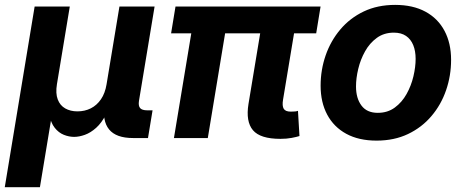

<svg xmlns="http://www.w3.org/2000/svg" viewBox="-36 -573 1929 797"><path d="M-16.2 204.1 107.8 -545.9H253.7L200.3 -223.3Q194.1 -185.2 203.7 -160.2Q213.2 -135.2 234.7 -123Q256.2 -110.7 285.5 -110.7Q316 -110.7 341 -123.3Q366 -135.9 383.1 -160.9Q400.3 -185.9 406.4 -223.3L459.8 -545.9H605.7L540.9 -154.4Q537.6 -133.9 545.6 -124.4Q553.7 -115 575.5 -115H597.3L578.3 0H516.4Q445.9 0 416.7 -35.9Q387.5 -71.8 398.8 -139.7L407.1 -189H431.1Q422.3 -134.6 404.2 -98.7Q386.1 -62.9 363.2 -42.5Q340.3 -22 316.4 -13.4Q292.5 -4.8 271.8 -4.8Q250.4 -4.8 228.9 -13.4Q207.4 -22 191.1 -42.6Q174.8 -63.1 168.4 -98.8Q162 -134.6 170.8 -189H194.8L129.7 204.1Z M1128.1 3.4Q1044.2 3.4 1013.9 -32.6Q983.6 -68.6 995.5 -141.7L1057.2 -514.1H1197.8L1139 -159.7Q1134.5 -133.6 1141.7 -121.6Q1148.8 -109.6 1171.1 -109.6Q1182.9 -109.6 1189.5 -110.4Q1196.2 -111.2 1200.9 -112.9L1207.1 -8.3Q1195.6 -4.6 1174.8 -0.6Q1154 3.4 1128.1 3.4ZM686 0 771.2 -514.1H911.6L826.6 0ZM674.2 -434.5 692.5 -545.9H1294.7L1276.5 -434.5Z M1527.1 10.7Q1453.3 10.7 1401.4 -17.6Q1349.6 -45.8 1322.2 -97.2Q1294.9 -148.5 1294.9 -217.2Q1294.9 -283 1315.8 -343.2Q1336.7 -403.4 1376.7 -450.7Q1416.6 -498 1473.9 -525.4Q1531.2 -552.7 1604.4 -552.7Q1677.9 -552.7 1729.9 -524.6Q1781.8 -496.5 1809.1 -445.1Q1836.5 -393.8 1836.5 -324.6Q1836.5 -258.7 1815.7 -198.5Q1795 -138.2 1754.9 -91.1Q1714.9 -43.9 1657.6 -16.6Q1600.3 10.7 1527.1 10.7ZM1532.2 -104.6Q1573 -104.6 1602.8 -126.5Q1632.5 -148.3 1651.7 -182.7Q1670.9 -217.1 1680.1 -256Q1689.3 -294.9 1689.3 -328.7Q1689.3 -361.5 1679.3 -385.9Q1669.3 -410.3 1649.4 -423.9Q1629.4 -437.5 1599 -437.5Q1558.2 -437.5 1528.4 -415.9Q1498.6 -394.3 1479.5 -360.1Q1460.3 -325.8 1451.1 -287.1Q1441.8 -248.3 1441.8 -214Q1441.8 -165.1 1464.4 -134.9Q1486.9 -104.6 1532.2 -104.6Z"/></svg>

Font: Adwaita Sans
Style: Italic
Weight: 400
Italic angle: -9.39999°
Designer: Rasmus Andersson
Foundry: rsms
Version: Version 4.001;git-9221beed3